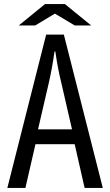

<svg xmlns="http://www.w3.org/2000/svg" viewBox="-20 -899 540 944"><path d="M201.2 -878.9H299.3L428.2 -773.9H347.2L250 -832L153.3 -773.9H72.3ZM207 -729H293.9L485.4 24.9H396L347.2 -189.9H154.3L105 24.9H16.1ZM334 -263.2 282.2 -488.3Q281.7 -490.2 279.8 -498.5Q264.2 -562 252 -646H248Q236.8 -564.5 219.2 -488.3L167 -263.2Z"/></svg>

Font: BIZ UDGothic
Style: Regular
Weight: 400
Monospace: yes
Designer: TypeBank Co., Ltd.
Foundry: Morisawa Inc.
Version: Version 1.05